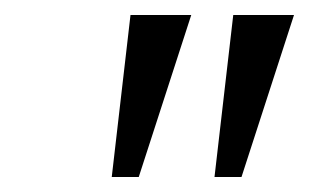

<svg xmlns="http://www.w3.org/2000/svg" viewBox="-20 -752 412 256"><path d="M129 -516 154 -732H235L165 -516ZM266 -516 291 -732H372L302 -516Z"/></svg>

Font: Quattrocento Sans
Style: Italic
Weight: 400
Designer: Pablo Impallari
Foundry: Pablo Impallari, Igino Marini, Brenda Gallo
Version: Version 2.000